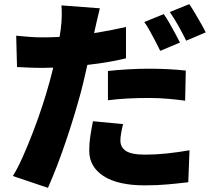

<svg xmlns="http://www.w3.org/2000/svg" viewBox="-20 -835 1040 925"><path d="M461 -795Q455 -772 448 -740.5Q441 -709 437 -692Q430 -659 419.5 -609Q409 -559 396.5 -503Q384 -447 371 -396Q357 -344 338.5 -282.5Q320 -221 298.5 -157.5Q277 -94 254.5 -35.5Q232 23 211 70L42 13Q65 -24 89.5 -79Q114 -134 138.5 -197.5Q163 -261 183.5 -323.5Q204 -386 218 -438Q228 -474 236.5 -510Q245 -546 252.5 -579.5Q260 -613 265 -643Q270 -673 273 -697Q277 -729 277.5 -759.5Q278 -790 276 -809ZM187 -655Q252 -655 318.5 -661Q385 -667 452.5 -678.5Q520 -690 587 -705V-554Q525 -539 454 -529Q383 -519 313.5 -513.5Q244 -508 186 -508Q147 -508 117.5 -509.5Q88 -511 62 -512L58 -663Q99 -659 126.5 -657Q154 -655 187 -655ZM500 -493Q544 -498 596.5 -501Q649 -504 698 -504Q740 -504 784.5 -502Q829 -500 875 -495L872 -350Q835 -355 790 -359Q745 -363 698 -363Q643 -363 595.5 -360.5Q548 -358 500 -352ZM573 -237Q568 -218 564 -195.5Q560 -173 560 -158Q560 -142 566.5 -129.5Q573 -117 586.5 -108Q600 -99 623 -94.5Q646 -90 679 -90Q729 -90 782 -95.5Q835 -101 893 -111L887 43Q844 48 792.5 53Q741 58 678 58Q547 58 478.5 13Q410 -32 410 -108Q410 -146 416 -184.5Q422 -223 428 -251ZM769 -767Q782 -749 796.5 -723.5Q811 -698 824.5 -673Q838 -648 847 -630L752 -590Q742 -611 729 -635.5Q716 -660 702.5 -685Q689 -710 675 -729ZM892 -815Q905 -796 920 -770.5Q935 -745 949 -720.5Q963 -696 971 -679L877 -639Q862 -670 840 -709.5Q818 -749 798 -777Z"/></svg>

Font: Noto Sans JP Thin Black
Style: Regular
Weight: 900
Version: Version 2.004-H2;hotconv 1.0.118;makeotfexe 2.5.65603